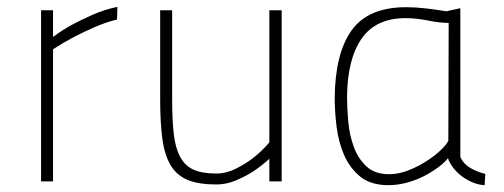

<svg xmlns="http://www.w3.org/2000/svg" viewBox="-20 -530 1472 561"><path d="M100 -500H135V-422Q160 -441 191 -458Q217 -472 251 -487Q285 -502 323 -510L322 -473Q289 -465 256 -450.5Q223 -436 196 -422Q164 -405 135 -386V0H100Z M803 -500V0H767V-66Q744 -45 718 -28Q696 -14 668.5 -2.5Q641 9 612 9Q561 9 529 -4Q497 -17 479 -46.5Q461 -76 454.5 -123.5Q448 -171 448 -240V-500H483V-242Q483 -182 487.5 -140.5Q492 -99 506 -72.5Q520 -46 545 -34.5Q570 -23 612 -23Q641 -23 669 -37Q697 -51 719 -68Q745 -88 767 -114V-500Z M1325 -71Q1335 -50 1355.5 -38.5Q1376 -27 1398 -22L1396 11Q1376 10 1357.5 1.5Q1339 -7 1325 -18.5Q1311 -30 1301.5 -43.5Q1292 -57 1289 -68Q1280 -56 1261.5 -42Q1243 -28 1220 -16Q1197 -4 1169.5 3.5Q1142 11 1115 11Q1063 11 1032.5 -14Q1002 -39 985.5 -77Q969 -115 963.5 -159.5Q958 -204 958 -243Q959 -374 1007.5 -441.5Q1056 -509 1167 -509Q1193 -509 1224 -505.5Q1255 -502 1284 -497L1325 -506ZM1117 -21Q1145 -21 1174 -32.5Q1203 -44 1227.5 -60Q1252 -76 1269 -92.5Q1286 -109 1290 -119L1291 -463Q1265 -463 1230.5 -470Q1196 -477 1165 -477Q1078 -477 1036.5 -417Q995 -357 994 -247Q994 -215 997.5 -175.5Q1001 -136 1013.5 -101.5Q1026 -67 1050.5 -44Q1075 -21 1117 -21Z"/></svg>

Font: Panefresco 1wt
Style: Regular
Weight: 250
Version: Version 1.000